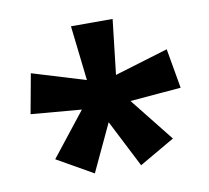

<svg xmlns="http://www.w3.org/2000/svg" viewBox="-58 -825 624 572"><g transform="rotate(-10 254.0 -539.0)"><path d="M317 -761H191L210 -595L49 -644L27 -524L180 -511L76 -379L185 -317L252 -460L325 -317L432 -379L327 -511L481 -524L460 -644L298 -595Z"/></g></svg>

Font: Noto Sans Arabic UI SmCn
Style: Bold
Weight: 700
Width: 4
Designer: Monotype Design Team, Nadine Chahine and Nizar Qandah
Foundry: Monotype Imaging Inc.
Version: Version 2.010